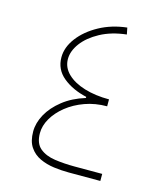

<svg xmlns="http://www.w3.org/2000/svg" viewBox="-101 -733 700 811"><g transform="rotate(15 249.0 -327.5)"><path d="M263.7 -327.6V-322.8Q206.5 -305.2 166.5 -273.4Q126.5 -241.7 105.7 -203.9Q85 -166 85 -128.9Q85 -86.4 102.3 -60.8Q119.6 -35.2 147.9 -22Q176.3 -8.8 209.7 -4.4Q243.2 0 275.4 0H413.1V-30.8H292Q246.6 -30.8 205.8 -36.6Q165 -42.5 139.6 -63.5Q114.3 -84.5 114.3 -129.4Q114.3 -161.6 132.8 -193.8Q151.4 -226.1 184.8 -252.9Q218.3 -279.8 262.9 -295.9Q307.6 -312 359.4 -312V-342.3Q299.3 -342.3 251.2 -356.9Q203.1 -371.6 175.3 -398.7Q147.5 -425.8 147.5 -462.4Q147.5 -497.1 173.3 -532Q199.2 -566.9 247.3 -593Q295.4 -619.1 361.3 -626.5L355.5 -655.3Q289.1 -647.9 235.6 -618.7Q182.1 -589.4 150.6 -547.9Q119.1 -506.3 119.1 -462.4Q119.1 -409.2 160.2 -375.5Q201.2 -341.8 263.7 -327.6Z"/></g></svg>

Font: Estedad VF
Style: Regular
Weight: 100
Designer: Amin Abedi
Version: Version 7.3